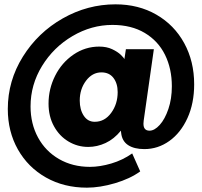

<svg xmlns="http://www.w3.org/2000/svg" viewBox="-20 -719 932 886"><path d="M876 -330Q876 -242 845 -174Q814 -106 761.5 -68.5Q709 -31 646 -31Q599 -31 571 -49.5Q543 -68 539 -106L538 -116Q506 -77 467 -59Q428 -41 387 -41Q338 -41 296 -66Q254 -91 229 -136.5Q204 -182 204 -241Q204 -309 234.5 -369.5Q265 -430 319 -467Q373 -504 438 -504Q472 -504 497.5 -492Q523 -480 537.5 -466Q552 -452 554 -446L561 -492H690L643 -162Q642 -157 642 -148Q642 -116 670 -116Q693 -116 717 -142.5Q741 -169 757 -216Q773 -263 773 -321Q773 -402 741.5 -466Q710 -530 648 -567Q586 -604 499 -604Q402 -604 314.5 -552.5Q227 -501 174 -414.5Q121 -328 121 -228Q121 -148 155.5 -84.5Q190 -21 252.5 15Q315 51 395 51Q441 51 493.5 35.5Q546 20 590 -11L627 72Q580 106 510.5 126.5Q441 147 381 147Q275 147 192 100Q109 53 62.5 -29.5Q16 -112 16 -216Q16 -346 85.5 -457.5Q155 -569 269.5 -634Q384 -699 513 -699Q619 -699 701.5 -651.5Q784 -604 830 -520Q876 -436 876 -330ZM348 -255Q348 -213 366.5 -185Q385 -157 417 -157Q463 -157 493 -198Q523 -239 523 -294Q523 -334 503.5 -359.5Q484 -385 448 -385Q406 -385 377 -346.5Q348 -308 348 -255Z"/></svg>

Font: Gontserrat ExtraBold
Style: Italic
Weight: 800
Italic angle: -11.3°
Designer: Julieta Ulanovsky
Foundry: Julieta Ulanovsky
Version: Version 6.001